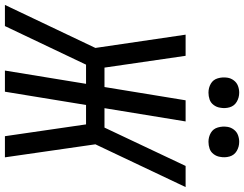

<svg xmlns="http://www.w3.org/2000/svg" viewBox="-132 -867 993 781"><g transform="rotate(90 364.5 -476.5)"><path d="M-6 0H80L237 -330H315L261 0H347L401 -330H480L528 0H614L561 -368L735 -735H649L493 -405H414L468 -735H382L328 -405H249L201 -735H115L169 -368ZM551 -828Q565 -828 578.5 -832.5Q592 -837 601 -849Q610 -861 612 -875Q616 -895 610.5 -914Q605 -933 588 -943Q571 -953 551 -953Q537 -953 523.5 -948Q510 -943 501 -931Q492 -919 490 -905Q487 -885 492.5 -866Q498 -847 514.5 -837.5Q531 -828 551 -828ZM351 -828Q365 -828 378.5 -832.5Q392 -837 401 -849Q410 -861 412 -875Q416 -895 410.5 -914Q405 -933 388 -943Q371 -953 351 -953Q337 -953 323.5 -948Q310 -943 301 -931Q292 -919 290 -905Q287 -885 292.5 -866Q298 -847 314.5 -837.5Q331 -828 351 -828Z"/></g></svg>

Font: Iosevka Sparkle Oblique
Style: Regular
Weight: 400
Italic angle: -9°
Designer: Belleve Invis
Foundry: Belleve Invis
Version: Version 4.5.0; ttfautohint (v1.8.3)